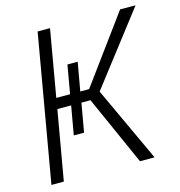

<svg xmlns="http://www.w3.org/2000/svg" viewBox="-106 -805 843 899"><g transform="rotate(-15 315.5 -355.5)"><path d="M631.3 -710.4 364.3 -363.8 533.2 0H462.4L312.5 -335.9H268.6L244.1 -196.8H194.3L218.8 -335.9H151.9L93.3 0H33.2L156.7 -710.9H216.8L160.6 -387.7H227.5L251.5 -525.4H301.3L276.9 -387.7H319.8L556.6 -710.9Z"/></g></svg>

Font: Roboto Light
Style: Italic
Weight: 300
Italic angle: -12°
Designer: Google
Version: Version 2.134; 2016; ttfautohint (v1.6)